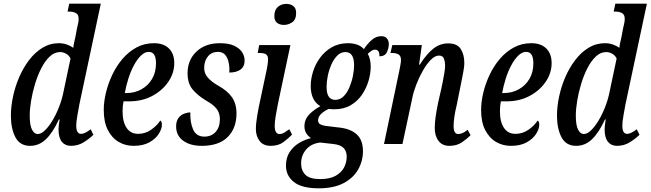

<svg xmlns="http://www.w3.org/2000/svg" viewBox="-20 -780 3524 1040"><path d="M143 10Q88 10 63.5 -36.5Q39 -83 39 -154Q39 -203 50.5 -257Q62 -311 84 -362Q106 -413 138 -455Q170 -497 210.5 -521.5Q251 -546 299 -546Q321 -546 341.5 -539Q362 -532 377 -521Q378 -534 382 -551.5Q386 -569 388 -578L397 -626Q401 -642 403.5 -655Q406 -668 406 -678Q406 -701 391.5 -709Q377 -717 357 -717H346L355 -760H526L410 -215Q405 -188 399 -154Q393 -120 393 -99Q393 -55 419 -55Q431 -55 445 -62.5Q459 -70 471 -80L486 -50Q466 -30 434.5 -10Q403 10 364 10Q333 10 315 -12Q297 -34 297 -80Q297 -87 298.5 -101.5Q300 -116 303 -133H299Q267 -63 229.5 -26.5Q192 10 143 10ZM184 -54Q203 -54 224 -74.5Q245 -95 265 -128.5Q285 -162 301 -203.5Q317 -245 325 -288L362 -463Q354 -480 338 -489Q322 -498 306 -498Q275 -498 249.5 -474Q224 -450 204 -411Q184 -372 170 -326Q156 -280 148.5 -234.5Q141 -189 141 -154Q141 -101 153.5 -77.5Q166 -54 184 -54Z M703 10Q659 10 622.5 -11.5Q586 -33 564 -76Q542 -119 542 -184Q542 -229 554 -278.5Q566 -328 588.5 -375.5Q611 -423 644 -461.5Q677 -500 719.5 -523Q762 -546 814 -546Q866 -546 895 -517.5Q924 -489 924 -438Q924 -384 891.5 -336.5Q859 -289 804 -260Q749 -231 679 -231H649Q644 -207 644 -177Q644 -119 666 -87Q688 -55 728 -55Q767 -55 799 -77.5Q831 -100 848 -127Q857 -122 857 -105Q857 -82 840 -55Q823 -28 789 -9Q755 10 703 10ZM665 -276Q710 -276 746.5 -296.5Q783 -317 804 -353Q825 -389 825 -437Q825 -499 786 -499Q764 -499 743.5 -479Q723 -459 705.5 -426.5Q688 -394 675.5 -354.5Q663 -315 656 -276Z M1073 10Q1010 10 972 -18Q934 -46 934 -95Q934 -124 946.5 -140.5Q959 -157 976.5 -164Q994 -171 1011 -171Q1009 -118 1026 -79Q1043 -40 1087 -40Q1125 -40 1148 -65.5Q1171 -91 1171 -135Q1171 -168 1153 -191Q1135 -214 1095 -236Q1049 -264 1022.5 -296.5Q996 -329 996 -383Q996 -455 1044 -500.5Q1092 -546 1171 -546Q1220 -546 1249 -532Q1278 -518 1291.5 -497Q1305 -476 1305 -453Q1305 -419 1282.5 -403Q1260 -387 1222 -387Q1224 -414 1219 -439.5Q1214 -465 1200.5 -482Q1187 -499 1160 -499Q1127 -499 1107 -475.5Q1087 -452 1086 -415Q1085 -384 1105 -360.5Q1125 -337 1162 -316Q1211 -289 1236 -254Q1261 -219 1261 -165Q1261 -86 1213.5 -38Q1166 10 1073 10Z M1518 -645Q1495 -645 1480.5 -656.5Q1466 -668 1466 -693Q1466 -726 1485 -742.5Q1504 -759 1531 -759Q1553 -759 1568.5 -747.5Q1584 -736 1584 -710Q1584 -674 1563 -659.5Q1542 -645 1518 -645ZM1447 10Q1406 10 1386 -16.5Q1366 -43 1366 -81Q1366 -110 1373.5 -155Q1381 -200 1391 -244L1426 -409Q1432 -441 1432 -458Q1432 -479 1420.5 -486Q1409 -493 1388 -493H1376L1384 -536H1553L1485 -215Q1479 -186 1473.5 -153Q1468 -120 1468 -99Q1468 -54 1494 -54Q1507 -54 1519.5 -61.5Q1532 -69 1547 -80L1562 -51Q1543 -31 1515.5 -10.5Q1488 10 1447 10Z M1707 240Q1615 240 1572 206Q1529 172 1529 117Q1529 74 1549 43.5Q1569 13 1600 -5.5Q1631 -24 1665 -32Q1650 -41 1639.5 -57Q1629 -73 1629 -97Q1629 -129 1649.5 -154Q1670 -179 1715 -205Q1663 -236 1663 -315Q1663 -351 1675.5 -391.5Q1688 -432 1713.5 -467Q1739 -502 1777 -524Q1815 -546 1866 -546Q1891 -546 1913.5 -538.5Q1936 -531 1951 -514Q1970 -543 1993.5 -563.5Q2017 -584 2045 -584Q2066 -584 2076 -571.5Q2086 -559 2086 -541Q2086 -519 2075.5 -497Q2065 -475 2035 -475Q2036 -491 2030.5 -501Q2025 -511 2012 -511Q2001 -511 1991 -504Q1981 -497 1972 -489Q1980 -475 1984 -457Q1988 -439 1988 -419Q1988 -383 1976.5 -343Q1965 -303 1941 -267.5Q1917 -232 1879.5 -210Q1842 -188 1790 -188Q1781 -188 1774.5 -188.5Q1768 -189 1761 -190Q1741 -182 1722 -165.5Q1703 -149 1703 -128Q1703 -113 1715 -106.5Q1727 -100 1744 -98L1827 -88Q1884 -80 1915 -49.5Q1946 -19 1946 39Q1946 92 1920 138Q1894 184 1841 212Q1788 240 1707 240ZM1796 -239Q1822 -239 1841 -258Q1860 -277 1872.5 -306.5Q1885 -336 1891.5 -368Q1898 -400 1898 -427Q1898 -498 1851 -498Q1826 -498 1807 -479Q1788 -460 1775 -430.5Q1762 -401 1755.5 -369Q1749 -337 1749 -310Q1749 -272 1761.5 -255.5Q1774 -239 1796 -239ZM1714 190Q1766 190 1797.5 172.5Q1829 155 1843.5 127.5Q1858 100 1858 68Q1858 39 1841 21.5Q1824 4 1785 0L1714 -8Q1665 -2 1638 30Q1611 62 1611 105Q1611 143 1634 166.5Q1657 190 1714 190Z M2414 10Q2375 10 2354.5 -18Q2334 -46 2335 -89Q2335 -112 2339 -142.5Q2343 -173 2353 -223L2371 -302Q2374 -316 2378.5 -338.5Q2383 -361 2387 -385Q2391 -409 2391 -426Q2391 -444 2385 -461.5Q2379 -479 2358 -479Q2336 -479 2313 -455.5Q2290 -432 2269.5 -395.5Q2249 -359 2234 -319.5Q2219 -280 2213 -248L2160 0H2060L2144 -402Q2147 -417 2149.5 -431.5Q2152 -446 2152 -455Q2152 -477 2139 -485Q2126 -493 2104 -493H2095L2105 -536H2265L2250 -430H2254Q2290 -487 2326.5 -516Q2363 -545 2408 -545Q2457 -545 2476 -514Q2495 -483 2495 -441Q2495 -415 2488 -382Q2481 -349 2476 -321L2453 -207Q2445 -175 2441 -146.5Q2437 -118 2437 -97Q2437 -54 2462 -54Q2485 -54 2513 -77L2529 -48Q2510 -28 2482 -9Q2454 10 2414 10Z M2747 10Q2703 10 2666.5 -11.5Q2630 -33 2608 -76Q2586 -119 2586 -184Q2586 -229 2598 -278.5Q2610 -328 2632.5 -375.5Q2655 -423 2688 -461.5Q2721 -500 2763.5 -523Q2806 -546 2858 -546Q2910 -546 2939 -517.5Q2968 -489 2968 -438Q2968 -384 2935.5 -336.5Q2903 -289 2848 -260Q2793 -231 2723 -231H2693Q2688 -207 2688 -177Q2688 -119 2710 -87Q2732 -55 2772 -55Q2811 -55 2843 -77.5Q2875 -100 2892 -127Q2901 -122 2901 -105Q2901 -82 2884 -55Q2867 -28 2833 -9Q2799 10 2747 10ZM2709 -276Q2754 -276 2790.5 -296.5Q2827 -317 2848 -353Q2869 -389 2869 -437Q2869 -499 2830 -499Q2808 -499 2787.5 -479Q2767 -459 2749.5 -426.5Q2732 -394 2719.5 -354.5Q2707 -315 2700 -276Z M3101 10Q3046 10 3021.5 -36.5Q2997 -83 2997 -154Q2997 -203 3008.5 -257Q3020 -311 3042 -362Q3064 -413 3096 -455Q3128 -497 3168.5 -521.5Q3209 -546 3257 -546Q3279 -546 3299.5 -539Q3320 -532 3335 -521Q3336 -534 3340 -551.5Q3344 -569 3346 -578L3355 -626Q3359 -642 3361.5 -655Q3364 -668 3364 -678Q3364 -701 3349.5 -709Q3335 -717 3315 -717H3304L3313 -760H3484L3368 -215Q3363 -188 3357 -154Q3351 -120 3351 -99Q3351 -55 3377 -55Q3389 -55 3403 -62.5Q3417 -70 3429 -80L3444 -50Q3424 -30 3392.5 -10Q3361 10 3322 10Q3291 10 3273 -12Q3255 -34 3255 -80Q3255 -87 3256.5 -101.5Q3258 -116 3261 -133H3257Q3225 -63 3187.5 -26.5Q3150 10 3101 10ZM3142 -54Q3161 -54 3182 -74.5Q3203 -95 3223 -128.5Q3243 -162 3259 -203.5Q3275 -245 3283 -288L3320 -463Q3312 -480 3296 -489Q3280 -498 3264 -498Q3233 -498 3207.5 -474Q3182 -450 3162 -411Q3142 -372 3128 -326Q3114 -280 3106.5 -234.5Q3099 -189 3099 -154Q3099 -101 3111.5 -77.5Q3124 -54 3142 -54Z"/></svg>

Font: Noto Serif ExtraCondensed Medium
Style: Italic
Weight: 500
Width: 2
Italic angle: -12°
Designer: Monotype Design Team
Foundry: Monotype Imaging Inc.
Version: Version 2.013; ttfautohint (v1.8.4.7-5d5b)